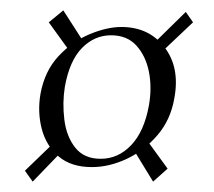

<svg xmlns="http://www.w3.org/2000/svg" viewBox="-20 -387 413 370"><path d="M98 -94 43 -37 28 -58 85 -113ZM113 -290 74 -344 102 -367 138 -311ZM263 -117 303 -62 275 -37 239 -96ZM283 -310 338 -364 352 -344 297 -292ZM157 -65Q117 -65 93 -85.5Q69 -106 60.5 -138.5Q52 -171 58 -206Q66 -250 92.5 -278.5Q119 -307 152.5 -321Q186 -335 214 -335Q267 -335 297 -296Q327 -257 316 -198Q309 -156 283 -126Q257 -96 223.5 -80.5Q190 -65 157 -65ZM174 -81Q208 -81 233 -107.5Q258 -134 267 -184Q273 -218 267 -248.5Q261 -279 243 -299Q225 -319 194 -319Q162 -319 138 -294.5Q114 -270 105 -220Q100 -189 104 -156.5Q108 -124 125 -102.5Q142 -81 174 -81Z"/></svg>

Font: Cormorant Light Light
Style: Italic
Weight: 300
Italic angle: -10°
Version: Version 4.000